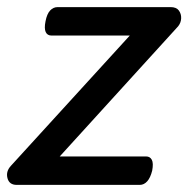

<svg xmlns="http://www.w3.org/2000/svg" viewBox="-20 -520 535 540"><path d="M27 0Q6 0 1 -19Q-4 -38 11 -54L345 -420H125Q113 -420 108.5 -430Q104 -440 108 -460Q112 -481 121 -490.5Q130 -500 142 -500H460Q476 -500 483 -490.5Q490 -481 489.5 -468.5Q489 -456 481 -446L148 -80H391Q402 -80 407 -70.5Q412 -61 408 -40Q403 -20 394 -10Q385 0 373 0Z"/></svg>

Font: Playwrite DE SAS
Style: Regular
Weight: 400
Designer: Veronika Burian, José Scaglione
Foundry: TypeTogether
Version: Version 1.002